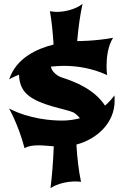

<svg xmlns="http://www.w3.org/2000/svg" viewBox="-20 -829 650 1000"><path d="M576 -332C561 -312 545 -294 527 -279C471 -364 372 -403 303 -425C303 -425 255 -439 245 -482C266 -484 288 -486 312 -486C382 -486 459 -474 538 -438C538 -438 535 -457 535 -485C535 -527 541 -589 569 -632C475 -615 388 -615 388 -615H382C388 -684 397 -751 410 -809C374 -780 317 -767 274 -767C261 -767 249 -769 240 -771C249 -721 255 -661 259 -597C171 -575 64 -526 28 -416C28 -416 46 -427 79 -440C80 -406 89 -364 124 -335C189 -279 321 -262 361 -244C361 -244 381 -234 396 -213C365 -205 334 -201 304 -201C251 -201 135 -208 27 -264C27 -264 75 -182 108 -57C128 -69 153 -72 180 -72C205 -72 232 -69 260 -67C257 13 251 89 243 151C278 127 332 116 373 116C383 116 394 117 402 118C390 61 382 -5 378 -76C486 -105 577 -189 577 -304C577 -313 577 -323 576 -332Z"/></svg>

Font: Shojumaru
Style: Regular
Weight: 400
Designer: Astigmatic (AOETI)
Foundry: Astigmatic (AOETI)
Version: Version 1.000